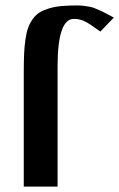

<svg xmlns="http://www.w3.org/2000/svg" viewBox="-20 -690 441 710"><path d="M67.9 0V-421.9Q67.9 -461.9 69.1 -490.2Q70.3 -518.6 74.2 -544.9Q78.1 -571.3 84.5 -588.4Q90.8 -605.5 101.8 -620.6Q112.8 -635.7 127 -644.3Q141.1 -652.8 162.1 -659.2Q183.1 -665.5 208.5 -667.7Q233.9 -669.9 268.1 -669.9Q281.2 -669.9 294.7 -667.7Q308.1 -665.5 316.2 -664.1Q324.2 -662.6 338.9 -656Q353.5 -649.4 357.7 -647.7Q361.8 -646 379.9 -636.2Q397.9 -626.5 400.9 -625L351.1 -573.2Q347.2 -576.2 336.9 -583.3Q326.7 -590.3 324 -592.3Q321.3 -594.2 313.2 -599.6Q305.2 -605 302.5 -606.2Q299.8 -607.4 293.5 -610.8Q287.1 -614.3 283.7 -615.2Q280.3 -616.2 274.7 -617.7Q269 -619.1 263.9 -619.6Q258.8 -620.1 252.9 -620.1Q192.9 -620.1 192.9 -443.8V0Z"/></svg>

Font: Pfennig
Style: Bold
Weight: 700
Version: Version 20120410 ; ttfautohint (v0.8)